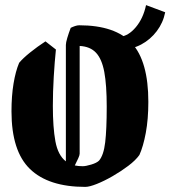

<svg xmlns="http://www.w3.org/2000/svg" viewBox="-20 -721 667 752"><path d="M199 -527Q194 -479 190.5 -420Q187 -361 187 -306Q187 -222 197 -167.5Q207 -113 238 -89V-545Q238 -554 243.5 -572.5Q249 -591 257 -612Q265 -616 274 -619Q283 -622 290 -622Q432 -622 496.5 -551.5Q561 -481 561 -322Q561 -254 551 -200.5Q541 -147 526 -114Q511 -93 482.5 -71.5Q454 -50 421 -31Q388 -12 359 -0.5Q330 11 314 11Q170 11 97.5 -59Q25 -129 25 -285Q25 -345 33 -393.5Q41 -442 55 -475Q70 -493 98 -515.5Q126 -538 158 -559ZM292 -119Q292 -113 286.5 -101Q281 -89 273 -73Q287 -70 304 -70Q316 -70 337.5 -76.5Q359 -83 368 -92Q386 -113 392 -163.5Q398 -214 398 -303Q398 -388 388.5 -439Q379 -490 356 -514.5Q333 -539 292 -541ZM458 -528 450 -577Q483 -580 512 -614.5Q541 -649 552 -701L627 -673Q619 -632 594 -599Q569 -566 533.5 -547Q498 -528 458 -528Z"/></svg>

Font: Grenze Gotisch ExtraBold
Style: Regular
Weight: 800
Designer: Renata Polastri
Foundry: Omnibus-Type
Version: Version 1.001